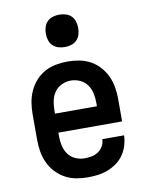

<svg xmlns="http://www.w3.org/2000/svg" viewBox="-85 -806 669 875"><g transform="rotate(-10 250.0 -368.5)"><path d="M250 8Q223 8 196 3Q169 -2 145 -15.5Q121 -29 102.5 -49Q84 -69 72.5 -94Q61 -119 56.5 -146Q52 -173 52 -200V-320Q52 -347 56.5 -374Q61 -401 72.5 -426Q84 -451 102.5 -471.5Q121 -492 145 -505Q169 -518 196 -523Q223 -528 250 -528Q277 -528 304 -523Q331 -518 355 -505Q379 -492 397.5 -471.5Q416 -451 427.5 -426Q439 -401 443.5 -374Q448 -347 448 -320V-216H153V-200Q153 -178 157.5 -156.5Q162 -135 174.5 -117Q187 -99 207.5 -89.5Q228 -80 250 -80Q266 -80 283 -83Q300 -86 314 -95.5Q328 -105 336.5 -120Q345 -135 345 -152H446Q445 -128 438 -105Q431 -82 417.5 -62.5Q404 -43 384.5 -29Q365 -15 343 -6.5Q321 2 297 5Q273 8 250 8ZM347 -304V-320Q347 -342 342.5 -363.5Q338 -385 325.5 -403Q313 -421 292.5 -430.5Q272 -440 250 -440Q228 -440 207.5 -430.5Q187 -421 174.5 -403Q162 -385 157.5 -363.5Q153 -342 153 -320V-304ZM250 -595Q235 -595 220 -599.5Q205 -604 194.5 -614.5Q184 -625 179.5 -640Q175 -655 175 -670Q175 -685 179.5 -700Q184 -715 194.5 -725.5Q205 -736 220 -740.5Q235 -745 250 -745Q265 -745 280 -740.5Q295 -736 305.5 -725.5Q316 -715 320.5 -700Q325 -685 325 -670Q325 -655 320.5 -640Q316 -625 305.5 -614.5Q295 -604 280 -599.5Q265 -595 250 -595Z"/></g></svg>

Font: Iosevka Term Semibold
Style: Regular
Weight: 600
Monospace: yes
Designer: Belleve Invis
Foundry: Belleve Invis
Version: Version 31.4.0